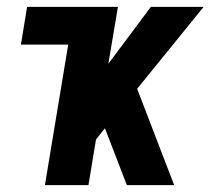

<svg xmlns="http://www.w3.org/2000/svg" viewBox="-20 -540 640 560"><path d="M111 0 179 -410H41L59 -520H324L296 -354L420 -520H574L380 -281L488 0H350L286 -166L260 -133L238 0Z"/></svg>

Font: Iosevka SS04 XBd Ex
Style: Italic
Weight: 800
Width: 7
Italic angle: -9°
Monospace: yes
Designer: Belleve Invis
Foundry: Belleve Invis
Version: Version 19.0.0; ttfautohint (v1.8.4)